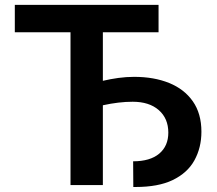

<svg xmlns="http://www.w3.org/2000/svg" viewBox="-20 -747 877 775"><path d="M527 7.8H518.1L517.4 -95.9Q585.9 -95.9 622.7 -126.8Q659.4 -157.7 659.4 -211.6Q659.4 -268.8 620.9 -302.6Q582.4 -336.3 515.6 -336.3Q459.9 -336.3 395.2 -322.1V0H264.6V-616.8H39.8V-727.3H620V-616.8H395.2V-420.8Q425.4 -427.9 457.6 -432.4Q489.7 -436.8 521.3 -436.8Q601.6 -436.8 662.6 -412.1Q723.7 -387.4 758.3 -338.1Q793 -288.7 793 -215.2Q793 -151.3 764.9 -100.1Q736.9 -49 676.5 -19.9Q618.6 7.8 527 7.8Z"/></svg>

Font: Linik Sans SemiBold
Style: Regular
Weight: 600
Designer: Rasmus Andersson (font), Cristiano Sobral (main changes)
Foundry: rsms
Version: Version 3.018;June 1, 2022;FontCreator 14.0.0.2814 64-bit; t